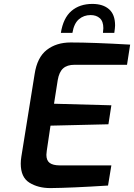

<svg xmlns="http://www.w3.org/2000/svg" viewBox="-20 -955 685 981"><path d="M86 -119Q86 -135 89 -154L157 -577Q170 -662 219 -700Q268 -738 341 -738Q454 -738 645 -727L629 -624H361Q323 -624 302.5 -605.5Q282 -587 275 -546L256 -425L549 -417L534 -320L238 -313L219 -185Q217 -169 217 -164Q217 -135 234 -122.5Q251 -110 285 -110H549L532 -7Q344 5 237 6Q175 6 130.5 -21.5Q86 -49 86 -119ZM452 -935Q506 -935 537 -908Q568 -881 568 -825Q568 -815 564 -787H506Q508 -805 508 -811Q508 -846 490 -862Q472 -878 443 -878Q408 -878 383 -856.5Q358 -835 350 -787H291Q303 -863 345 -899Q387 -935 452 -935Z"/></svg>

Font: Exo SemiBold
Style: Italic
Weight: 600
Italic angle: -9°
Designer: Natanael Gama
Foundry: Natanael Gama
Version: Version 1.500; ttfautohint (v1.6)